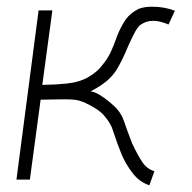

<svg xmlns="http://www.w3.org/2000/svg" viewBox="-20 -531 573 572"><path d="M136 -500 106 -278Q152 -279 178 -282Q217 -286 243.5 -301.5Q270 -317 284 -336Q300 -355 309.5 -375Q319 -395 329 -424Q341 -454 355 -473.5Q369 -493 394 -505Q410 -511 433 -511Q470 -511 501 -499L482 -458Q456 -469 437 -469Q416 -469 400 -458Q392 -453 383.5 -438Q375 -423 362 -394Q344 -350 326 -321Q314 -303 296.5 -288.5Q279 -274 250 -259Q266 -257 289.5 -240Q313 -223 328 -207Q339 -194 344.5 -182Q350 -170 357 -148Q360 -141 364.5 -128Q369 -115 374 -103Q392 -65 405.5 -46Q419 -27 440 -21L425 21Q395 11 374.5 -16Q354 -43 342.5 -70.5Q331 -98 313 -152Q305 -170 288.5 -188.5Q272 -207 231 -226Q216 -232 204.5 -233.5Q193 -235 180.5 -235Q168 -235 160 -235L101 -234L69 4H29L95 -500Z"/></svg>

Font: Bellota Text Light
Style: Italic
Weight: 300
Italic angle: -7.5°
Designer: Kemie Guaida
Foundry: Kemie Guaida
Version: Version 4.001